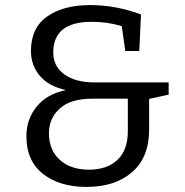

<svg xmlns="http://www.w3.org/2000/svg" viewBox="-20 -728 729 757"><path d="M645 -403V-355L568 -338V-217Q568 -108 501 -49.5Q434 9 321 9Q215 9 149.5 -42.5Q84 -94 84 -191Q84 -257 124 -307Q164 -357 240 -373Q173 -387 137.5 -428.5Q102 -470 102 -527Q102 -618 166 -663Q230 -708 335 -708Q437 -708 536 -671L529 -527H474L460 -625Q405 -642 341 -642Q190 -642 190 -521Q190 -466 234 -434.5Q278 -403 354 -403ZM484 -211V-339H344Q259 -339 216 -300.5Q173 -262 173 -203Q173 -136 216 -97.5Q259 -59 331 -59Q402 -59 443 -97.5Q484 -136 484 -211Z"/></svg>

Font: Bitter Pro
Style: Regular
Weight: 400
Designer: Sol Matas, and Bitter project Authors
Foundry: Sol Matas
Version: Version 1.010